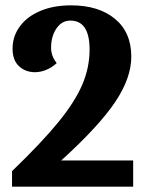

<svg xmlns="http://www.w3.org/2000/svg" viewBox="-20 -698 547 718"><path d="M315 -513Q315 -621 243 -621Q211 -621 191 -591.5Q171 -562 171 -519Q171 -489 192 -462Q175 -446 153.5 -437Q132 -428 111 -428Q75 -428 51 -450.5Q27 -473 27 -516Q27 -562 54 -599Q81 -636 130.5 -657Q180 -678 246 -678Q349 -678 410 -627.5Q471 -577 471 -486Q471 -406 410 -315.5Q349 -225 209 -98H478V0H25V-58Q136 -165 198 -241Q260 -317 287.5 -381Q315 -445 315 -513Z"/></svg>

Font: Caladea
Style: Bold
Weight: 700
Designer: Carolina Giovagnoli and Andres Torresi
Foundry: Carolina Giovagnoli & Andres Torresi
Version: Version 1.001